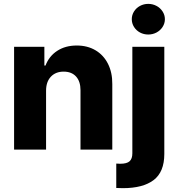

<svg xmlns="http://www.w3.org/2000/svg" viewBox="-20 -772 921 991"><path d="M217.8 0H52.7V-530.3H209V-433.6H214.8Q233.4 -482.4 275.6 -509.8Q317.9 -537.1 376 -537.1Q431.2 -537.1 472.9 -512.5Q514.6 -487.8 537.4 -442.6Q560.1 -397.5 559.6 -337.9V0H395.5V-306.6Q395.5 -351.6 372.6 -377Q349.6 -402.3 308.6 -402.3Q267.1 -402.3 242.4 -376Q217.8 -349.6 217.8 -303.7ZM828.1 -530.3V22.5Q828.1 115.7 772.9 157.5Q717.8 199.2 614.3 199.2L580.1 198.2V72.3Q588.9 73.2 600.6 73.2Q634.8 73.2 648.9 60.3Q663.1 47.4 663.1 19.5V-530.3ZM660.2 -672.9Q660.2 -694.3 671.6 -712.6Q683.1 -731 702.6 -741.5Q722.2 -752 745.1 -752Q768.1 -752 787.8 -741.5Q807.6 -731 819.3 -712.6Q831.1 -694.3 831.1 -672.9Q831.1 -651.4 819.3 -633.1Q807.6 -614.7 787.8 -604.2Q768.1 -593.8 745.1 -593.8Q722.2 -593.8 702.6 -604.2Q683.1 -614.7 671.6 -633.1Q660.2 -651.4 660.2 -672.9Z"/></svg>

Font: Pretendard ExtraBold
Style: Regular
Weight: 800
Designer: Base glyphs from Inter by Rasmus Andersson; Hangeul glyphs from Noto Sans CJK(Source Han Sans) by Jang Soo-young and Kan
Foundry: Kil Hyung-jin
Version: Version 1.309